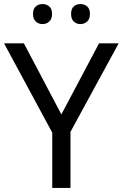

<svg xmlns="http://www.w3.org/2000/svg" viewBox="-20 -928 606 948"><path d="M283 -363 469 -714H566L328 -277V0H238V-273L0 -714H98ZM143 -859Q143 -885 157 -896.5Q171 -908 190 -908Q209 -908 223 -896.5Q237 -885 237 -859Q237 -834 223 -821.5Q209 -809 190 -809Q171 -809 157 -821.5Q143 -834 143 -859ZM331 -859Q331 -885 344.5 -896.5Q358 -908 377 -908Q396 -908 410 -896.5Q424 -885 424 -859Q424 -834 410 -821.5Q396 -809 377 -809Q358 -809 344.5 -821.5Q331 -834 331 -859Z"/></svg>

Font: Noto Sans Phoenician
Style: Regular
Weight: 400
Designer: Monotype Design Team
Foundry: Monotype Imaging Inc.
Version: Version 2.001; ttfautohint (v1.8.4.7-5d5b)